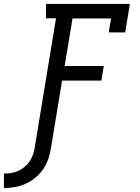

<svg xmlns="http://www.w3.org/2000/svg" viewBox="-90 -755 710 977"><path d="M-70 202V128Q-52 128 -34 125.5Q-16 123 1 115.5Q18 108 33 96Q48 84 59 68.5Q70 53 76.5 35.5Q83 18 86 0L195 -662H144V-735H571L547 -590H463L475 -661H279L239 -419H438L426 -345H226L169 0Q165 28 155.5 55Q146 82 129.5 106Q113 130 89.5 149.5Q66 169 39.5 180.5Q13 192 -14.5 197Q-42 202 -70 202Z"/></svg>

Font: Iosevka Slab Extended Oblique
Style: Regular
Weight: 400
Width: 7
Italic angle: -9°
Monospace: yes
Designer: Belleve Invis
Foundry: Belleve Invis
Version: Version 11.1.0; ttfautohint (v1.8.3)